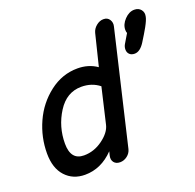

<svg xmlns="http://www.w3.org/2000/svg" viewBox="-121 -792 944 930"><g transform="rotate(-20 351.5 -327.5)"><path d="M165 11Q103 11 64.5 -31Q26 -73 26 -149Q26 -232 60.5 -308.5Q95 -385 160.5 -435.5Q226 -486 305 -486Q362 -486 405 -456L445 -618Q450 -638 467.5 -652.5Q485 -667 505 -667Q526 -667 536 -651Q546 -635 541 -616L404 -34Q399 -14 382 -1Q365 12 345 12Q324 12 313.5 -1.5Q303 -15 308 -36L313 -56Q248 11 165 11ZM591 -458Q574 -458 564.5 -467.5Q555 -477 555 -492Q555 -506 562 -518L590 -565Q587 -572 587 -582Q587 -610 610.5 -634.5Q634 -659 661 -659Q683 -659 695 -644Q707 -629 702 -608Q699 -592 682 -561Q667 -534 643 -496Q619 -458 591 -458ZM192 -79Q244 -79 288.5 -111.5Q333 -144 342 -181L385 -365Q346 -396 292 -396Q216 -396 170 -323.5Q124 -251 124 -164Q124 -79 192 -79Z"/></g></svg>

Font: Comic Neue
Style: Bold Italic
Weight: 700
Italic angle: -12°
Designer: Craig Rozynski
Foundry: Craig Rozynski
Version: Version 2.003